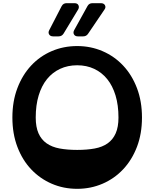

<svg xmlns="http://www.w3.org/2000/svg" viewBox="-20 -1175 972 1209"><path d="M535 -963Q524 -946 504 -946H470Q453 -946 446 -958Q439 -970 447 -985L531 -1137Q541 -1155 562 -1155H615Q634 -1155 641 -1142Q648 -1129 638 -1115ZM380 -963Q369 -946 349 -946H314Q297 -946 289.5 -958Q282 -970 290 -985L368 -1136Q374 -1147 382 -1151Q390 -1155 399 -1155H449Q468 -1155 474 -1142Q480 -1129 472 -1115ZM466 14Q380 14 306 -18Q232 -50 176.5 -108.5Q121 -167 89.5 -250Q58 -333 58 -435Q58 -537 89.5 -620Q121 -703 176 -762Q231 -821 305.5 -853Q380 -885 466 -885Q551 -885 625.5 -853Q700 -821 755.5 -762Q811 -703 842.5 -620Q874 -537 874 -435Q874 -333 842.5 -250.5Q811 -168 755.5 -109Q700 -50 625.5 -18Q551 14 466 14ZM466 -764Q407 -764 358.5 -741.5Q310 -719 276 -677Q242 -635 223.5 -574Q205 -513 205 -435Q205 -375 222.5 -335.5Q240 -296 273.5 -272.5Q307 -249 355.5 -240Q404 -231 466 -231Q528 -231 576.5 -240Q625 -249 658 -272.5Q691 -296 708.5 -335.5Q726 -375 726 -435Q726 -513 707.5 -574Q689 -635 655 -677Q621 -719 573 -741.5Q525 -764 466 -764Z"/></svg>

Font: OpenDyslexic3
Style: Bold
Weight: 700
Designer: Abelardo Gonzalez
Version: Version 1.000;PS 001.001;hotconv 1.0.56